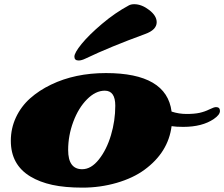

<svg xmlns="http://www.w3.org/2000/svg" viewBox="-20 -861 1052 901"><path d="M122.6 -32.7Q30.8 -87.9 30.8 -200.2Q30.8 -258.8 54.9 -310.3Q79.1 -361.8 121.3 -399.4Q163.6 -437 219.7 -463.9Q332 -518.1 477.1 -518.1Q762.2 -518.1 785.2 -337.4Q819.3 -326.2 855.7 -326.2Q892.1 -326.2 916.5 -331.5Q940.9 -336.9 962.6 -347.7Q984.4 -358.4 993.7 -358.4Q1012.2 -358.4 1012.2 -340.3Q1012.2 -322.3 983.4 -302.7Q929.2 -265.6 839.8 -265.6Q806.2 -265.6 785.2 -269Q769.5 -146 658.2 -64.5Q605 -25.4 527.6 -2.9Q450.2 19.5 367.4 19.5Q284.7 19.5 225.6 6.6Q166.5 -6.3 122.6 -32.7ZM299.8 -157.2Q299.8 -66.9 365.7 -66.9Q407.7 -66.9 444.1 -112.8Q480.5 -158.7 500.7 -226.6Q521 -294.4 521 -365Q521 -435.5 471.7 -435.5Q428.7 -435.5 388.4 -395Q348.1 -354.5 324 -289.8Q299.8 -225.1 299.8 -157.2ZM585 -835.9Q595.2 -841.3 609.9 -841.3Q644.5 -841.3 679.9 -814.2Q715.3 -787.1 715.3 -756.8Q715.3 -720.7 660.6 -701.2Q496.1 -641.1 381.8 -586.4Q362.8 -577.1 349.1 -577.1Q329.1 -577.1 329.1 -595.2Q329.1 -613.3 363.3 -655.3Q397.5 -697.3 459 -749.3Q520.5 -801.3 585 -835.9Z"/></svg>

Font: Sonsie One
Style: Regular
Weight: 400
Designer: Riccardo De Franceschi
Foundry: Sorkin Type Co
Version: Version 1.003